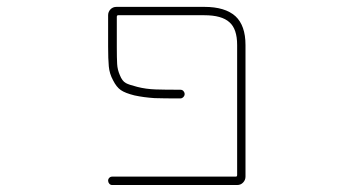

<svg xmlns="http://www.w3.org/2000/svg" viewBox="-20 -564 1040 561"><path d="M307.6 -23.4Q302.7 -23.4 299.3 -27.3Q295.9 -31.2 295.9 -36.1Q295.9 -41 299.3 -44.4Q302.7 -47.9 307.6 -47.9H668.9Q672.9 -47.9 672.9 -52.7V-432.6Q672.9 -479.5 650.4 -499Q627.9 -519.5 577.1 -519.5H325.2Q321.3 -519.5 321.3 -514.6V-427.7Q321.3 -393.6 322.3 -377Q323.2 -360.4 330.1 -344.7Q336.9 -327.1 347.7 -321.3Q356.4 -316.4 381.3 -310.1Q406.2 -303.7 434.6 -302.7Q459 -301.8 506.8 -301.8Q512.7 -301.8 516.1 -297.9Q519.5 -293.9 519.5 -289.1Q519.5 -284.2 515.6 -280.3Q511.7 -276.4 506.8 -276.4Q459 -276.4 431.6 -277.3Q400.4 -279.3 373 -285.2Q345.7 -292 333 -300.8Q320.3 -309.6 310.5 -329.1Q299.8 -348.6 297.9 -370.1Q295.9 -391.6 295.9 -427.7V-519.5Q295.9 -529.3 302.7 -536.6Q309.6 -543.9 320.3 -543.9H577.1Q637.7 -543.9 668 -516.6Q697.3 -489.3 697.3 -432.6V-47.9Q697.3 -38.1 690.4 -30.8Q683.6 -23.4 672.9 -23.4Z"/></svg>

Font: Rounded-X Mgen+ 1m thin
Style: Regular
Weight: 100
Designer: [Source Han Sans]
Ryoko NISHIZUKA  (kana & ideographs); Paul D. Hunt (Latin, Greek & Cyrillic); Wenlong ZHANG  (bopomofo
Version: Version 1.059.20150602